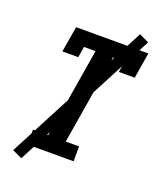

<svg xmlns="http://www.w3.org/2000/svg" viewBox="-163 -924 926 1112"><g transform="rotate(20 300.0 -368.0)"><path d="M111 0V-92H205L296 -643H225L214 -576H116L143 -735H588L562 -576H464L475 -643H404L313 -92H395V0ZM104 87 44 59 505 -823 565 -795Z"/></g></svg>

Font: Iosevka Curly Slab SmBdExObl
Style: Regular
Weight: 600
Width: 7
Italic angle: -9°
Monospace: yes
Designer: Belleve Invis
Foundry: Belleve Invis
Version: Version 11.1.0; ttfautohint (v1.8.3)